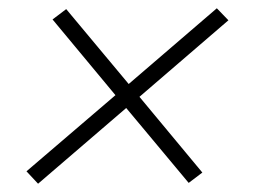

<svg xmlns="http://www.w3.org/2000/svg" viewBox="-20 -572 616 464"><path d="M72 -128 285 -311 436 -130 469 -155 317 -338 532 -523 504 -552 291 -369 140 -550 107 -525 259 -342 44 -158Z"/></svg>

Font: Iosevka Sparkle Extralight
Style: Italic
Weight: 200
Italic angle: -9°
Designer: Belleve Invis
Foundry: Belleve Invis
Version: Version 4.5.0; ttfautohint (v1.8.3)